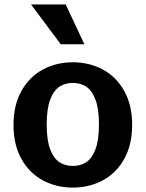

<svg xmlns="http://www.w3.org/2000/svg" viewBox="-20 -838 660 870"><path d="M41.2 -272.1Q41.2 -361.4 76.9 -425.5Q112.6 -489.7 173.8 -522.7Q235.1 -555.8 310 -555.8Q384.9 -555.8 446.2 -522.7Q507.4 -489.7 543.1 -425.5Q578.8 -361.4 578.8 -272.1Q578.8 -182.3 543.1 -118.2Q507.4 -54.1 446.2 -21Q384.9 12 310 12Q235.1 12 173.8 -21Q112.6 -54.1 76.9 -118.2Q41.2 -182.3 41.2 -272.1ZM428.4 -274.2Q428.4 -344.6 412.6 -386.4Q396.8 -428.2 370.6 -445.3Q344.4 -462.3 310 -462.3Q275.6 -462.3 249.4 -445.3Q223.2 -428.2 207.4 -386.4Q191.6 -344.6 191.6 -274.2Q191.6 -203.3 207.4 -161.7Q223.2 -120.1 249.4 -103Q275.6 -86 310 -86Q344.4 -86 370.6 -103Q396.8 -120.1 412.6 -161.7Q428.4 -203.3 428.4 -274.2ZM120.6 -817.7H277.7L362.4 -637.4H255.4Z"/></svg>

Font: Monaspace Xenon Var
Style: Regular
Weight: 400
Designer: Riley Cran and the Lettermatic Team
Version: Version 1.000 (Monaspace Xenon Var)